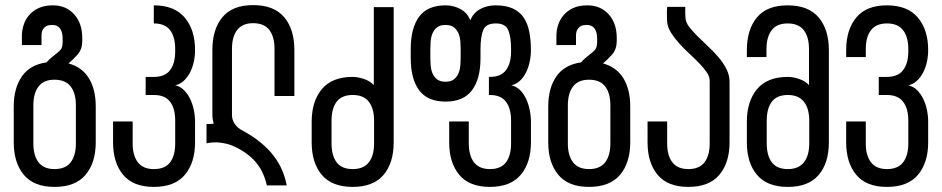

<svg xmlns="http://www.w3.org/2000/svg" viewBox="-20 -728 3699 754"><path d="M278 -314Q278 -362 257.5 -388.5Q237 -415 194 -415Q152 -415 131.5 -388.5Q111 -362 111 -314V-165Q111 -117 131.5 -90.5Q152 -64 194 -64Q237 -64 257.5 -90.5Q278 -117 278 -165ZM249 -479Q303 -464 329.5 -420Q356 -376 356 -310V-169Q356 -89 316 -41.5Q276 6 194 6Q113 6 73.5 -41.5Q34 -89 34 -169V-310Q34 -382 66 -428Q98 -474 163 -483Q171 -493 180.5 -500.5Q190 -508 198 -515Q217 -529 221.5 -538.5Q226 -548 226 -564V-574Q226 -595 221 -606.5Q216 -618 209 -623Q202 -628 195.5 -629Q189 -630 185 -630Q180 -630 172.5 -629Q165 -628 158.5 -623.5Q152 -619 147.5 -610.5Q143 -602 143 -587V-551H66V-587Q66 -608 72.5 -629Q79 -650 93.5 -667.5Q108 -685 131 -696Q154 -707 188 -707Q240 -707 272 -671Q303 -636 303 -579V-564Q302 -533 284 -513Q266 -493 249 -479Z M668 -393Q687 -389 701.5 -375Q716 -361 726 -341Q736 -321 741 -297Q746 -273 746 -250V-169Q746 -89 706 -41.5Q666 6 584 6Q503 6 463.5 -41.5Q424 -89 424 -169V-251H501V-165Q501 -117 521.5 -90.5Q542 -64 584 -64Q628 -64 648 -90.5Q668 -117 668 -165V-254Q668 -302 648 -328.5Q628 -355 584 -355H552V-426H584Q628 -426 648 -452.5Q668 -479 668 -527V-535Q668 -583 648 -609.5Q628 -636 584 -636V-707Q665 -707 705.5 -659Q746 -611 746 -531Q746 -508 741 -485Q736 -462 726 -443Q716 -424 701.5 -410.5Q687 -397 668 -393Z M933 -215Q975 -192 1005 -167Q1035 -142 1055.5 -115Q1076 -88 1088 -59.5Q1100 -31 1106 0H1028Q1014 -61 977.5 -99Q941 -137 885 -159Q873 -163 859.5 -165.5Q846 -168 833 -169H824Q816 -169 809 -168Q798 -167 791 -165V-241H801Q806 -241 810 -241.5Q814 -242 819 -242Q817 -251 815.5 -259.5Q814 -268 814 -277V-532Q814 -613 853.5 -660.5Q893 -708 974 -708Q1056 -708 1096 -660.5Q1136 -613 1136 -532V-351H1058V-536Q1058 -584 1037.5 -610.5Q1017 -637 974 -637Q932 -637 911.5 -610.5Q891 -584 891 -536V-277Q891 -257 902 -241Q913 -225 933 -215Z M1449 -254Q1449 -302 1428.5 -328.5Q1408 -355 1365 -355Q1322 -355 1302 -328.5Q1282 -302 1282 -254V-165Q1282 -117 1302 -90.5Q1322 -64 1365 -64Q1408 -64 1428.5 -90.5Q1449 -117 1449 -165ZM1526 -700V-169Q1526 -88 1486 -41Q1446 6 1365 6Q1284 6 1244 -41Q1204 -88 1204 -169V-250Q1204 -330 1244 -378Q1284 -426 1365 -426Q1385 -426 1409 -418Q1433 -410 1448 -394V-700Z M1789 -536Q1789 -548 1788 -564Q1787 -580 1781.5 -594.5Q1776 -609 1764 -619.5Q1752 -630 1730 -630Q1707 -630 1695 -619.5Q1683 -609 1677.5 -594.5Q1672 -580 1671 -564Q1670 -548 1670 -536V-500Q1670 -489 1671 -473Q1672 -457 1677.5 -442.5Q1683 -428 1695 -417.5Q1707 -407 1730 -407Q1752 -407 1764 -417.5Q1776 -428 1781.5 -442.5Q1787 -457 1788 -473Q1789 -489 1789 -500ZM1988 -393Q2007 -389 2021.5 -375Q2036 -361 2045.5 -341Q2055 -321 2060 -297Q2065 -273 2065 -250V-169Q2065 -89 2025 -41.5Q1985 6 1904 6Q1823 6 1783.5 -41.5Q1744 -89 1744 -169V-251H1821V-165Q1821 -117 1841.5 -90.5Q1862 -64 1904 -64Q1947 -64 1967 -90.5Q1987 -117 1987 -165V-254Q1987 -302 1967 -328.5Q1947 -355 1904 -355H1900V-426H1904Q1947 -426 1967 -452.5Q1987 -479 1987 -527V-535Q1987 -583 1976 -609.5Q1965 -636 1927 -636Q1888 -636 1877.5 -609.5Q1867 -583 1867 -535V-500Q1867 -418 1833.5 -373.5Q1800 -329 1730 -329Q1659 -329 1626 -373.5Q1593 -418 1593 -500V-536Q1593 -618 1626 -662.5Q1659 -707 1730 -707Q1762 -707 1789 -692Q1816 -677 1827 -648Q1838 -677 1865 -692Q1892 -707 1927 -707Q1967 -707 1994 -694.5Q2021 -682 2036.5 -659Q2052 -636 2058.5 -603.5Q2065 -571 2065 -531Q2065 -508 2060 -485Q2055 -462 2045.5 -443Q2036 -424 2021.5 -410.5Q2007 -397 1988 -393Z M2377 -314Q2377 -362 2356.5 -388.5Q2336 -415 2293 -415Q2251 -415 2230.5 -388.5Q2210 -362 2210 -314V-165Q2210 -117 2230.5 -90.5Q2251 -64 2293 -64Q2336 -64 2356.5 -90.5Q2377 -117 2377 -165ZM2348 -479Q2402 -464 2428.5 -420Q2455 -376 2455 -310V-169Q2455 -89 2415 -41.5Q2375 6 2293 6Q2212 6 2172.5 -41.5Q2133 -89 2133 -169V-310Q2133 -382 2165 -428Q2197 -474 2262 -483Q2270 -493 2279.5 -500.5Q2289 -508 2297 -515Q2316 -529 2320.5 -538.5Q2325 -548 2325 -564V-574Q2325 -595 2320 -606.5Q2315 -618 2308 -623Q2301 -628 2294.5 -629Q2288 -630 2284 -630Q2279 -630 2271.5 -629Q2264 -628 2257.5 -623.5Q2251 -619 2246.5 -610.5Q2242 -602 2242 -587V-551H2165V-587Q2165 -608 2171.5 -629Q2178 -650 2192.5 -667.5Q2207 -685 2230 -696Q2253 -707 2287 -707Q2339 -707 2371 -671Q2402 -636 2402 -579V-564Q2401 -533 2383 -513Q2365 -493 2348 -479Z M2671 -701V-677Q2671 -666 2672 -657Q2673 -640 2686.5 -622.5Q2700 -605 2719 -586Q2738 -567 2760 -546.5Q2782 -526 2801 -504Q2820 -482 2832.5 -457.5Q2845 -433 2845 -407V-169Q2845 -89 2805 -41.5Q2765 6 2683 6Q2602 6 2562.5 -41.5Q2523 -89 2523 -169V-251H2600V-165Q2600 -117 2620.5 -90.5Q2641 -64 2683 -64Q2726 -64 2746.5 -90.5Q2767 -117 2767 -165V-411Q2767 -427 2755.5 -444Q2744 -461 2726 -479.5Q2708 -498 2687 -517.5Q2666 -537 2647.5 -557.5Q2629 -578 2615.5 -599Q2602 -620 2600 -642Q2599 -653 2599 -672Q2599 -690 2600 -701Z M3158 -254Q3158 -302 3137 -328.5Q3116 -355 3074 -355Q3031 -355 3011 -328.5Q2991 -302 2991 -254V-165Q2991 -117 3011 -90.5Q3031 -64 3074 -64Q3116 -64 3137 -90.5Q3158 -117 3158 -165ZM3073 -707Q3155 -707 3195 -659.5Q3235 -612 3235 -531V-169Q3235 -88 3195 -41Q3155 6 3074 6Q2993 6 2953 -41Q2913 -88 2913 -169V-250Q2913 -330 2953 -378Q2993 -426 3074 -426Q3094 -426 3118 -418Q3142 -410 3157 -394V-535Q3157 -583 3136.5 -609.5Q3116 -636 3073 -636Q3031 -636 3010.5 -609.5Q2990 -583 2990 -535V-504H2913V-531Q2913 -612 2952.5 -659.5Q2992 -707 3073 -707Z M3625 -531Q3625 -508 3620 -485Q3615 -462 3605 -443Q3595 -424 3580.5 -410.5Q3566 -397 3547 -393Q3566 -389 3580.5 -375Q3595 -361 3605 -341Q3615 -321 3620 -297Q3625 -273 3625 -250V-169Q3625 -89 3585 -41.5Q3545 6 3463 6Q3382 6 3342.5 -41.5Q3303 -89 3303 -169V-251H3380V-165Q3380 -117 3400.5 -90.5Q3421 -64 3463 -64Q3506 -64 3526.5 -90.5Q3547 -117 3547 -165V-254Q3547 -302 3526.5 -328.5Q3506 -355 3463 -355H3431V-426H3463Q3506 -426 3526.5 -452.5Q3547 -479 3547 -527V-535Q3547 -583 3526.5 -609.5Q3506 -636 3463 -636Q3421 -636 3400.5 -609.5Q3380 -583 3380 -535V-504H3303V-531Q3303 -611 3342.5 -659Q3382 -707 3463 -707Q3544 -707 3584.5 -659Q3625 -611 3625 -531Z"/></svg>

Font: Bebas Neue Regular
Style: Regular
Weight: 400
Designer: Ryoichi Tsunekawa & LGV (GE)
Foundry: Free Software Foundation, Inc.
Version: Version 1.003 August 13, 2016